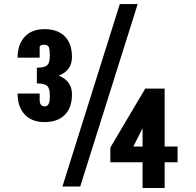

<svg xmlns="http://www.w3.org/2000/svg" viewBox="-20 -916 965 943"><path d="M224.6 -437.5V-449.7Q224.6 -483.4 210.7 -494.9Q196.8 -506.3 161.1 -506.3V-583.5Q197.3 -583.5 210.9 -595Q224.6 -606.4 224.6 -639.6V-644Q224.6 -682.1 216.6 -689.2Q208.5 -696.3 199.7 -696.3Q174.8 -696.3 174.8 -684.6V-632.8H66.4Q66.4 -697.3 101.1 -735.1Q135.7 -772.9 199.2 -772.9Q262.7 -772.9 298.1 -737.5Q333.5 -702.1 333.5 -636.2Q333.5 -570.3 269 -544.4Q333.5 -518.1 333.5 -452.6Q333.5 -387.2 298.1 -351.8Q262.7 -316.4 199.2 -316.4Q135.7 -316.4 101.1 -354Q66.4 -391.6 66.4 -456.5H174.8V-424.8Q174.8 -393.6 199.7 -393.6Q224.6 -393.6 224.6 -437.5ZM522 -119.1V-191.4L693.4 -481H788.6V-196.3H852.1V-119.1H788.6V7.3H680.2V-119.1ZM680.2 -196.3V-286.1L634.8 -196.3ZM286.6 0 568.4 -896H656.2L374 0Z"/></svg>

Font: Oswald-Bold
Style: Bold
Weight: 700
Designer: vernon adams
Foundry: vernon adams
Version: Version 2.002; ttfautohint (v0.92.18-e454-dirty) -l 8 -r 50 